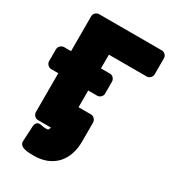

<svg xmlns="http://www.w3.org/2000/svg" viewBox="-255 -866 1099 1234"><g transform="rotate(30 295.0 -249.0)"><path d="M573 -554C589 -554 610 -569 610 -592V-711C610 -727 596 -748 573 -748H107C91 -748 70 -734 70 -711V0C70 16 84 38 107 38H254C270 38 292 23 292 0V-554ZM359 -288C375 -288 396 -302 396 -325V-414C396 -430 382 -452 359 -452H18C2 -452 -20 -437 -20 -414V-325C-20 -309 -5 -288 18 -288ZM198 250C340 250 422 156 422 17V-126C422 -142 407 -164 384 -164H242C226 -164 204 -149 204 -126V17C204 58 195 60 183 60C168 60 155 59 145 56C103 44 98 81 98 90L92 203C90 248 154 250 198 250Z"/></g></svg>

Font: Asimov Print
Style: E
Weight: 500
Designer: Google
Version: Version 2.000980; 2014